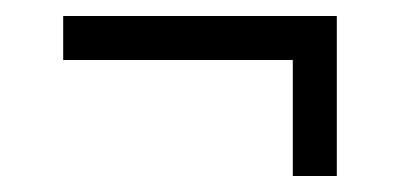

<svg xmlns="http://www.w3.org/2000/svg" viewBox="-20 -300 498 240"><path d="M346 -80V-225H59V-280H401V-80Z"/></svg>

Font: Saira ExtraCondensed
Style: Regular
Weight: 400
Width: 2
Designer: Hector Gatti with collaboration of the Omnibus-Type team
Foundry: Omnibus-Type
Version: Version 1.101